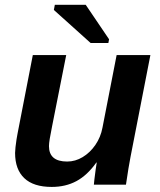

<svg xmlns="http://www.w3.org/2000/svg" viewBox="-20 -753 651 783"><path d="M373 -90.3Q335.9 -38.1 291.7 -14.4Q247.6 9.3 190.9 9.3Q116.7 9.3 79.1 -26.4Q41.5 -62 41.5 -129.4Q41.5 -137.7 43.2 -153.1Q44.9 -168.5 47.4 -184.6Q49.8 -200.7 51.8 -209.5L113.8 -528.3H250L192.4 -237.8Q179.7 -176.8 179.7 -157.2Q179.7 -94.2 253.9 -94.2Q287.1 -94.2 317.1 -112.3Q347.2 -130.4 368.9 -161.9Q390.6 -193.4 397.9 -232.4L455.6 -528.3H593.3L512.2 -112.8Q508.3 -93.3 503.7 -65.2Q499 -37.1 493.7 0H362.8Q362.8 -2.9 365 -21.7Q367.2 -40.5 370.1 -61.3Q373 -82 374.5 -90.3ZM424.8 -592.8 421.9 -577.6H349.6L199.7 -712.4L203.6 -733.4H329.6Z"/></svg>

Font: Arimo
Style: Italic
Weight: 400
Italic angle: -12°
Designer: Steve Matteson
Foundry: Monotype Imaging Inc.
Version: Version 1.33